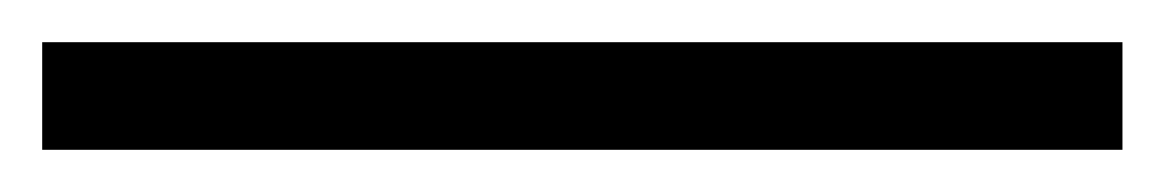

<svg xmlns="http://www.w3.org/2000/svg" viewBox="-20 57 552 91"><path d="M512 128H0V77H512Z"/></svg>

Font: STIX Two Text
Style: Regular
Weight: 400
Designer: Ross Mills, John Hudson & Paul Hanslow, Tiro Typeworks Ltd; with prior portions MicroPress Inc., and Coen Hoffman.
Foundry: Tiro Typeworks Ltd
Version: Version 2.13 b171